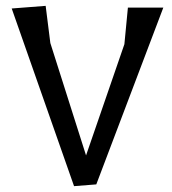

<svg xmlns="http://www.w3.org/2000/svg" viewBox="-20 -631 588 656"><path d="M233 5 20 -602 136 -611 152 -484 274 -100 405 -480 417 -605H538L309 -1Z"/></svg>

Font: Galdeano
Style: Regular
Weight: 400
Designer: Dario Manuel Muhafara
Foundry: Dario Manuel Muhafara
Version: Version 1.001